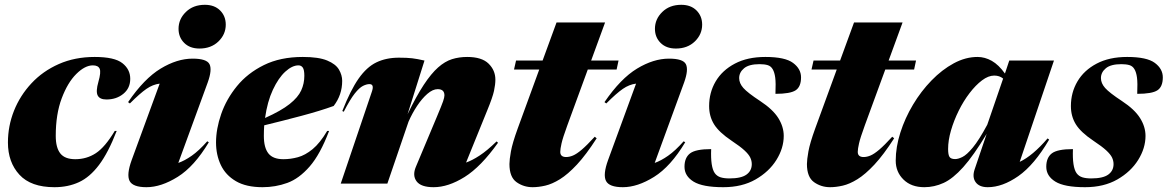

<svg xmlns="http://www.w3.org/2000/svg" viewBox="-20 -764 4859 799"><path d="M366.5 -492Q333.5 -492 297.5 -456.2Q261.5 -420.5 236.8 -354.8Q212 -289 212 -198.5Q212 -149.5 231 -125.5Q250 -101.5 293.5 -101.5Q340.5 -101.5 378.8 -126.5Q417 -151.5 457.5 -219H465.5Q430.5 -128.5 392 -77.5Q353.5 -26.5 308.2 -5.8Q263 15 206.5 15Q108.5 15 60.8 -37Q13 -89 13 -171Q13 -239.5 38.2 -303Q63.5 -366.5 110.8 -417.2Q158 -468 224.8 -497.5Q291.5 -527 374 -527Q456.5 -527 489.2 -501.2Q522 -475.5 522 -436Q522 -397 493.2 -373.5Q464.5 -350 423 -350Q395 -350 386.5 -366.8Q378 -383.5 389.5 -423.5Q401 -463.5 394.8 -477.8Q388.5 -492 366.5 -492Z M723 -644Q723 -684.5 753.5 -714.2Q784 -744 832.5 -744Q872.5 -744 896 -720.5Q919.5 -697 919.5 -661.5Q919.5 -621 889 -591.5Q858.5 -562 810 -562Q770 -562 746.5 -585.5Q723 -609 723 -644ZM528 -98 644.5 -416Q616 -412.5 589.5 -394.2Q563 -376 520.5 -333.5L513 -339Q580 -437 648.5 -478.5Q717 -520 781.5 -520Q840 -520 851.8 -497Q863.5 -474 844.5 -421L722 -86Q748 -95 777.8 -115.8Q807.5 -136.5 842.5 -176L849 -172Q788.5 -71 719.5 -28Q650.5 15 589.5 15Q532.5 15 519.2 -11.2Q506 -37.5 528 -98Z M1349.5 -219Q1312.5 -121.5 1268.5 -71Q1224.5 -20.5 1175.5 -2.8Q1126.5 15 1072.5 15Q1004.5 15 961.8 -10Q919 -35 899 -77.2Q879 -119.5 879 -171Q879 -227.5 900.5 -289.5Q922 -351.5 966 -405.5Q1010 -459.5 1078.2 -493.2Q1146.5 -527 1240 -527Q1306 -527 1341.5 -512.2Q1377 -497.5 1390.5 -474.5Q1404 -451.5 1404 -427.5Q1404 -369 1368.5 -323Q1313.5 -303 1234.8 -282Q1156 -261 1079.5 -242.5Q1078 -221 1078 -198.5Q1078 -149.5 1097 -125.5Q1116 -101.5 1159.5 -101.5Q1189.5 -101.5 1219.8 -109.8Q1250 -118 1280.8 -143.2Q1311.5 -168.5 1341.5 -219ZM1222 -492Q1196 -492 1167.2 -465.8Q1138.5 -439.5 1115.5 -390.2Q1092.5 -341 1083 -273Q1150 -303 1185.2 -331Q1220.5 -359 1233.5 -387.8Q1246.5 -416.5 1246.5 -448.5Q1246.5 -473.5 1240 -482.8Q1233.5 -492 1222 -492Z M1410.5 -299 1404.5 -302Q1438.5 -388.5 1472.2 -436.8Q1506 -485 1546.5 -504.5Q1587 -524 1640 -524Q1674 -524 1695 -521.5Q1716 -519 1746.5 -512L1676 -288.5Q1712.5 -364 1743.5 -411Q1774.5 -458 1803 -483.2Q1831.5 -508.5 1861 -517.8Q1890.5 -527 1924 -527Q1985 -527 2013.2 -499.2Q2041.5 -471.5 2041.5 -432.5Q2041.5 -412.5 2035.8 -385.8Q2030 -359 2008 -305.5L1919.5 -87.5Q1945 -96.5 1976 -116.8Q2007 -137 2046.5 -175.5L2052.5 -170Q1981.5 -70 1913.5 -27.5Q1845.5 15 1784.5 15Q1732 15 1713.8 -9.2Q1695.5 -33.5 1710.5 -69.5L1798 -278Q1818 -325.5 1823.8 -342.2Q1829.5 -359 1829.5 -367Q1829.5 -393 1801.5 -393Q1781 -393 1758.5 -373.5Q1736 -354 1715.5 -323Q1695 -292 1680 -257.5L1592 0H1398L1527.5 -382.5Q1538.5 -414 1517.5 -414Q1505.5 -414 1490.5 -406.5Q1475.5 -399 1456.2 -374.8Q1437 -350.5 1410.5 -299Z M2341 -242.5Q2322 -190.5 2316.8 -167.2Q2311.5 -144 2311.5 -132Q2311.5 -110.5 2336 -110.5Q2349.5 -110.5 2364.5 -116.8Q2379.5 -123 2401 -141.2Q2422.5 -159.5 2455 -195L2463 -188.5Q2419 -120 2381 -79.2Q2343 -38.5 2310.2 -18.2Q2277.5 2 2249.2 8.5Q2221 15 2196.5 15Q2159 15 2129.5 -6Q2100 -27 2100 -81.5Q2100 -99 2106.2 -134Q2112.5 -169 2134.5 -229.5L2224 -474.5H2119L2127.5 -512H2238L2296 -670.5H2498L2440 -512H2554L2546 -474.5H2426Z M2705.5 -644Q2705.5 -684.5 2736 -714.2Q2766.5 -744 2815 -744Q2855 -744 2878.5 -720.5Q2902 -697 2902 -661.5Q2902 -621 2871.5 -591.5Q2841 -562 2792.5 -562Q2752.5 -562 2729 -585.5Q2705.5 -609 2705.5 -644ZM2510.5 -98 2627 -416Q2598.5 -412.5 2572 -394.2Q2545.5 -376 2503 -333.5L2495.5 -339Q2562.5 -437 2631 -478.5Q2699.5 -520 2764 -520Q2822.5 -520 2834.2 -497Q2846 -474 2827 -421L2704.5 -86Q2730.5 -95 2760.2 -115.8Q2790 -136.5 2825 -176L2831.5 -172Q2771 -71 2702 -28Q2633 15 2572 15Q2515 15 2501.8 -11.2Q2488.5 -37.5 2510.5 -98Z M2939.5 -143.5Q2936.5 -69 2954.5 -43.5Q2963.5 -31 2978.5 -26.2Q2993.5 -21.5 3015.5 -21.5Q3064.5 -21.5 3086.5 -37.5Q3108.5 -53.5 3108.5 -81Q3108.5 -95 3102.2 -108.2Q3096 -121.5 3078.2 -138Q3060.5 -154.5 3025 -178Q2972 -213.5 2951.5 -246.8Q2931 -280 2931 -322.5Q2931 -379 2958.2 -425.2Q2985.5 -471.5 3038 -499.2Q3090.5 -527 3165 -527Q3247 -527 3280.2 -502.2Q3313.5 -477.5 3313.5 -442Q3313.5 -403 3291 -388.2Q3268.5 -373.5 3207 -373.5Q3209 -419.5 3206 -441.5Q3203 -463.5 3195.5 -476Q3188 -489 3174.5 -493Q3161 -497 3141 -497Q3097 -497 3076.5 -480Q3056 -463 3056 -439Q3056 -417.5 3073.5 -397.8Q3091 -378 3143.5 -343.5Q3196 -309 3218.8 -272.8Q3241.5 -236.5 3241.5 -198.5Q3241.5 -147.5 3211 -98.5Q3180.5 -49.5 3124.2 -17.2Q3068 15 2990 15Q2904 15 2866.2 -8.2Q2828.5 -31.5 2828.5 -70Q2828.5 -108 2851.8 -125.8Q2875 -143.5 2939.5 -143.5Z M3579 -242.5Q3560 -190.5 3554.8 -167.2Q3549.5 -144 3549.5 -132Q3549.5 -110.5 3574 -110.5Q3587.5 -110.5 3602.5 -116.8Q3617.5 -123 3639 -141.2Q3660.5 -159.5 3693 -195L3701 -188.5Q3657 -120 3619 -79.2Q3581 -38.5 3548.2 -18.2Q3515.5 2 3487.2 8.5Q3459 15 3434.5 15Q3397 15 3367.5 -6Q3338 -27 3338 -81.5Q3338 -99 3344.2 -134Q3350.5 -169 3372.5 -229.5L3462 -474.5H3357L3365.5 -512H3476L3534 -670.5H3736L3678 -512H3792L3784 -474.5H3664Z M4036 -59.5 4086 -207Q4031.5 -116.5 3988.5 -68.5Q3945.5 -20.5 3906.8 -2.8Q3868 15 3826.5 15Q3772 15 3739.8 -16.8Q3707.5 -48.5 3707.5 -95.5Q3707.5 -152 3726.8 -212.2Q3746 -272.5 3779.5 -328.5Q3813 -384.5 3856.5 -429.2Q3900 -474 3949 -500.5Q3998 -527 4048 -527Q4078.5 -527 4107.2 -510.8Q4136 -494.5 4162 -458L4180 -512H4366L4223.5 -90.5Q4277 -115.5 4339.5 -188L4346 -183Q4284 -77.5 4217.8 -31.2Q4151.5 15 4090.5 15Q4055 15 4040 -6Q4025 -27 4036 -59.5ZM3925.5 -144Q3925.5 -119.5 3931.5 -110.8Q3937.5 -102 3955 -102Q3967.5 -102 3985.2 -110.8Q4003 -119.5 4028.2 -149.8Q4053.5 -180 4088.5 -245L4154.5 -437Q4139.5 -449.5 4117.5 -449.5Q4093 -449.5 4066.5 -429.5Q4040 -409.5 4014.8 -376.5Q3989.5 -343.5 3969.5 -303Q3949.5 -262.5 3937.5 -221.2Q3925.5 -180 3925.5 -144Z M4445 -143.5Q4442 -69 4460 -43.5Q4469 -31 4484 -26.2Q4499 -21.5 4521 -21.5Q4570 -21.5 4592 -37.5Q4614 -53.5 4614 -81Q4614 -95 4607.8 -108.2Q4601.5 -121.5 4583.8 -138Q4566 -154.5 4530.5 -178Q4477.5 -213.5 4457 -246.8Q4436.5 -280 4436.5 -322.5Q4436.5 -379 4463.8 -425.2Q4491 -471.5 4543.5 -499.2Q4596 -527 4670.5 -527Q4752.5 -527 4785.8 -502.2Q4819 -477.5 4819 -442Q4819 -403 4796.5 -388.2Q4774 -373.5 4712.5 -373.5Q4714.5 -419.5 4711.5 -441.5Q4708.5 -463.5 4701 -476Q4693.5 -489 4680 -493Q4666.5 -497 4646.5 -497Q4602.5 -497 4582 -480Q4561.5 -463 4561.5 -439Q4561.5 -417.5 4579 -397.8Q4596.5 -378 4649 -343.5Q4701.5 -309 4724.2 -272.8Q4747 -236.5 4747 -198.5Q4747 -147.5 4716.5 -98.5Q4686 -49.5 4629.8 -17.2Q4573.5 15 4495.5 15Q4409.5 15 4371.8 -8.2Q4334 -31.5 4334 -70Q4334 -108 4357.2 -125.8Q4380.5 -143.5 4445 -143.5Z"/></svg>

Font: Newsreader Display ExtraBold
Style: Italic
Weight: 800
Italic angle: -17°
Designer: Hugues Gentile
Foundry: Production Type
Version: Version 1.001